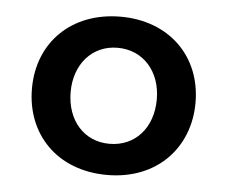

<svg xmlns="http://www.w3.org/2000/svg" viewBox="-39 -788 597 504"><g transform="rotate(5 259.5 -536.5)"><path d="M260 -328C391 -328 475 -418 475 -537C475 -660 387 -745 260 -745C132 -745 44 -660 44 -537C44 -417 128 -328 260 -328ZM259 -410C192 -410 146 -462 146 -537C146 -610 192 -663 259 -663C327 -663 373 -610 373 -537C373 -462 327 -410 259 -410Z"/></g></svg>

Font: LaHaus Display SemiBold
Style: Regular
Weight: 600
Designer: We are Make, BastardaType, Dalton Maag Ltd
Foundry: BastardaType, Dalton Maag Ltd
Version: Version 3.100;Glyphs 3.3 (3331)